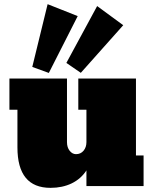

<svg xmlns="http://www.w3.org/2000/svg" viewBox="-20 -906 755 935"><path d="M400.9 -76.2Q374 -34.7 328.9 -12.9Q283.7 8.8 226.1 8.8Q64.9 8.8 64.9 -188V-371.6H25.9V-523.4H306.2V-213.9Q306.2 -188 319.3 -171.6Q332.5 -155.3 350.1 -155.3Q373 -155.3 387 -172.1Q400.9 -189 400.9 -213.9V-371.6H361.3V-523.4H642.1V-148.9H679.2V0H400.9ZM358.4 -827.6 217.8 -550.8 137.2 -580.1 211.9 -885.7ZM580.1 -783.2 373.5 -551.3 303.2 -599.6 453.1 -876.5Z"/></svg>

Font: Bevan
Style: Regular
Weight: 400
Foundry: vernon adams
Version: Version 1.000